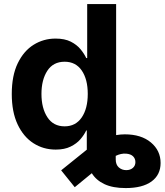

<svg xmlns="http://www.w3.org/2000/svg" viewBox="-20 -748 833 972"><path d="M616.2 204.1Q551.3 204.1 509 184.3Q466.8 164.6 444.8 128.9L358.4 199.7L289.6 114.3L419.4 9.8V-87.4H416.5Q406.2 -65.4 387.2 -43.2Q368.2 -21 337.4 -5.9Q306.6 9.3 262.2 9.3Q199.2 9.3 148.9 -23.2Q98.6 -55.7 69.1 -118.4Q39.6 -181.2 39.6 -272Q39.6 -365.2 69.8 -427.7Q100.1 -490.2 150.4 -521.5Q200.7 -552.7 261.2 -552.7Q307.6 -552.7 338.4 -537.1Q369.1 -521.5 387.9 -498.5Q406.7 -475.6 416.5 -454.1H421.4V-727.5H567.9V-64Q589.8 -67.9 611.8 -67.9Q694.8 -67.9 743.9 -26.9Q793 14.2 793 77.1Q793 137.2 747.1 170.7Q701.2 204.1 616.2 204.1ZM307.1 -108.4Q362.8 -108.4 393.6 -153.3Q424.3 -198.2 424.3 -272.5Q424.3 -346.7 393.8 -391.1Q363.3 -435.5 307.1 -435.5Q249.5 -435.5 219.7 -389.9Q189.9 -344.2 189.9 -272.5Q189.9 -200.2 220 -154.3Q250 -108.4 307.1 -108.4ZM565.9 41V59.1Q565.9 85.9 581.5 99.6Q597.2 113.3 619.1 113.3Q639.6 113.3 652.6 102.1Q665.5 90.8 665.5 72.8Q665.5 55.2 653.8 43.5Q642.1 31.7 618.2 29.8Q593.3 27.8 565.9 41Z"/></svg>

Font: Inter
Style: Bold
Weight: 700
Designer: Rasmus Andersson
Foundry: rsms
Version: Version 4.001;git-9221beed3